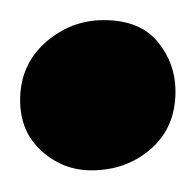

<svg xmlns="http://www.w3.org/2000/svg" viewBox="-28 -490 190 186"><path d="M60.5 -325Q33 -325 12.2 -343.8Q-8.5 -362.5 -8.5 -393Q-8.5 -427 16 -448.8Q40.5 -470.5 72.5 -470.5Q107.5 -470.5 124.8 -449.5Q142 -428.5 142 -401.5Q142 -366.5 118.2 -345.8Q94.5 -325 60.5 -325Z"/></svg>

Font: Merriweather 20pt SemiBold
Style: Regular
Weight: 600
Version: Version 2.100